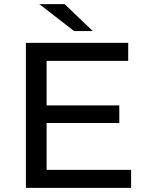

<svg xmlns="http://www.w3.org/2000/svg" viewBox="-20 -907 710 927"><path d="M613 -87V0H105V-700H599V-613H205V-398H556V-313H205V-87ZM170 -887H292L428 -757H338Z"/></svg>

Font: APTA Sans Medium
Style: Bold
Weight: 500
Version: Version 7.200